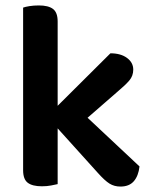

<svg xmlns="http://www.w3.org/2000/svg" viewBox="-20 -678 562 706"><path d="M192 -1Q183 1 168 4Q153 7 134 7Q99 7 82 -6Q65 -19 65 -52V-650Q73 -653 88.5 -655.5Q104 -658 123 -658Q158 -658 175 -645Q192 -632 192 -599V-289L386 -482Q424 -482 447 -465Q470 -448 470 -422Q470 -399 455.5 -382Q441 -365 410 -339L302 -245L493 -66Q489 -31 472 -11.5Q455 8 423 8Q400 8 382.5 -3Q365 -14 340 -42L192 -206V-1Z"/></svg>

Font: Baloo Chettan 2 SemiBold
Style: Regular
Weight: 600
Designer: Maithili Shingre, Unnati Kotecha and Ek Type
Foundry: Ek Type
Version: Version 1.640;hotconv 1.0.111;makeotfexe 2.5.65597; ttfautoh